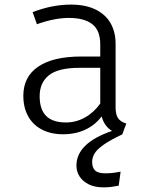

<svg xmlns="http://www.w3.org/2000/svg" viewBox="-20 -568 655 827"><path d="M506.7 10.8Q454.4 35.4 425.9 55.6Q397.4 75.9 387.2 93.3Q376.9 110.8 376.9 129.7Q376.9 153.8 389.5 166.2Q402.1 178.5 433.3 178.5Q449.7 178.5 464.4 176.9Q479 175.4 499.5 171.3L491.3 231.8Q472.3 235.4 458.2 237.2Q444.1 239 425.1 239Q388.7 239 362.6 226.2Q336.4 213.3 322.8 192.1Q309.2 170.8 309.2 145.6Q309.2 48.2 462.6 -4.1Q428.7 -24.6 417.9 -66.7Q389.7 -29.2 347.4 -9.5Q305.1 10.3 251.8 10.3Q199 10.3 160.3 -10Q121.5 -30.3 101 -67.7Q80.5 -105.1 80.5 -155.4Q80.5 -237.4 144.6 -281Q208.7 -324.6 330.3 -324.6H411.8V-376.9Q411.8 -437.4 377.2 -464.1Q342.6 -490.8 276.9 -490.8Q214.9 -490.8 139 -463.6L120.5 -515.9Q167.2 -533.3 207.2 -540.8Q247.2 -548.2 286.2 -548.2Q348.2 -548.2 391.3 -527.2Q434.4 -506.2 456.2 -468.2Q477.9 -430.3 477.9 -379V-106.2Q477.9 -74.4 488.7 -58.7Q499.5 -43.1 524.1 -35.9ZM411.8 -275.9H322.6Q231.3 -275.9 191 -244.1Q150.8 -212.3 150.8 -153.3Q150.8 -96.9 178.7 -68.7Q206.7 -40.5 264.1 -40.5Q307.7 -40.5 346.2 -62.1Q384.6 -83.6 411.8 -122.1Z"/></svg>

Font: Fira Code Fixed Light
Style: Regular
Weight: 300
Monospace: yes
Designer: Carrois Corporate, Edenspiekermann AG, Nikita Prokopov
Foundry: Carrois Corporate, Edenspiekermann AG, Nikita Prokopov
Version: Version 5.002